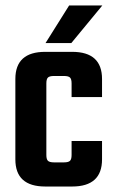

<svg xmlns="http://www.w3.org/2000/svg" viewBox="-20 -680 420 700"><path d="M145 -491H243Q352 -491 352 -392V-326H241V-376Q241 -392 235 -397.5Q229 -403 213 -403H177Q161 -403 155 -397.5Q149 -392 149 -376V-115Q149 -99 155 -93.5Q161 -88 177 -88H213Q229 -88 235 -93.5Q241 -99 241 -115V-166H352V-99Q352 0 243 0H145Q36 0 36 -99V-392Q36 -491 145 -491ZM353 -660 240 -523H146L232 -660Z"/></svg>

Font: Teko Medium
Style: Regular
Weight: 500
Designer: Manushi Parikh, Jonny Pinhorn
Foundry: Indian Type Foundry
Version: Version 1.106;PS 1.0;hotconv 1.0.78;makeotf.lib2.5.61930; tt